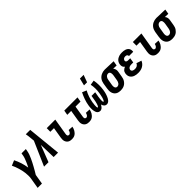

<svg xmlns="http://www.w3.org/2000/svg" viewBox="290 -2242 3941 3941"><g transform="rotate(-45 2260.5 -271.5)"><path d="M205 215H80L119 -17Q125 -59 124 -99.5Q123 -140 118.5 -180Q114 -220 105 -259Q96 -298 84.5 -335.5Q73 -373 59.5 -409.5Q46 -446 28 -481L139 -528Q176 -456 201 -377.5Q226 -299 238 -216Q255 -247 269.5 -278Q284 -309 297 -340.5Q310 -372 321.5 -404Q333 -436 338 -468L347 -520H472L463 -468Q456 -427 441 -386.5Q426 -346 408 -306.5Q390 -267 370 -228.5Q350 -190 329 -151.5Q308 -113 286 -75.5Q264 -38 241 0Z M481 0 711 -525 704 -599Q701 -633 697 -667.5Q693 -702 686 -735H814L888 0H760L750 -362L610 0Z M1288 8Q1264 8 1241 3.5Q1218 -1 1199 -13Q1180 -25 1166.5 -43.5Q1153 -62 1146.5 -84Q1140 -106 1140.5 -130.5Q1141 -155 1145 -179L1184 -415H1078L1079 -520H1327L1268 -162Q1266 -150 1266 -138.5Q1266 -127 1270.5 -117.5Q1275 -108 1284.5 -102.5Q1294 -97 1306 -97Q1319 -97 1330.5 -105Q1342 -113 1349.5 -124.5Q1357 -136 1361.5 -148.5Q1366 -161 1369 -174L1472 -169V-168Q1468 -146 1460.5 -124Q1453 -102 1441 -82Q1429 -62 1412.5 -44Q1396 -26 1376 -14Q1356 -2 1333 3Q1310 8 1288 8Z M1788 8Q1764 8 1741 3.5Q1718 -1 1699 -13Q1680 -25 1666.5 -43.5Q1653 -62 1646.5 -84Q1640 -106 1640.5 -130.5Q1641 -155 1645 -179L1684 -415H1570L1588 -520H1972L1954 -415H1809L1768 -162Q1766 -150 1766 -138.5Q1766 -127 1770.5 -117.5Q1775 -108 1784.5 -102.5Q1794 -97 1806 -97Q1819 -97 1830.5 -105Q1842 -113 1849.5 -124.5Q1857 -136 1861.5 -148.5Q1866 -161 1869 -174L1972 -169V-168Q1968 -146 1960.5 -124Q1953 -102 1941 -82Q1929 -62 1912.5 -44Q1896 -26 1876 -14Q1856 -2 1833 3Q1810 8 1788 8Z M2108 8Q2088 8 2070.5 0Q2053 -8 2041.5 -22Q2030 -36 2023.5 -54Q2017 -72 2013.5 -91Q2010 -110 2008.5 -129.5Q2007 -149 2008 -168.5Q2009 -188 2010.5 -208Q2012 -228 2016 -248Q2028 -320 2053 -390.5Q2078 -461 2112 -528L2206 -488Q2172 -426 2150.5 -361.5Q2129 -297 2118 -232Q2117 -226 2116.5 -219Q2116 -212 2115 -205.5Q2114 -199 2113.5 -192.5Q2113 -186 2111.5 -179Q2110 -172 2109.5 -165.5Q2109 -159 2109 -152.5Q2109 -146 2108.5 -139.5Q2108 -133 2108 -126.5Q2108 -120 2108 -113.5Q2108 -107 2109 -100.5Q2110 -94 2112.5 -87Q2115 -80 2121 -80Q2128 -80 2133 -86.5Q2138 -93 2141.5 -99.5Q2145 -106 2147.5 -112.5Q2150 -119 2152.5 -125.5Q2155 -132 2157 -138.5Q2159 -145 2161 -152Q2163 -159 2164.5 -165.5Q2166 -172 2168 -179Q2170 -186 2171.5 -192.5Q2173 -199 2174.5 -206Q2176 -213 2177 -219.5Q2178 -226 2179 -233Q2180 -240 2181.5 -246.5Q2183 -253 2184 -260L2197 -338H2303L2290 -260Q2289 -253 2287.5 -246.5Q2286 -240 2285 -233.5Q2284 -227 2283 -220Q2282 -213 2281.5 -206.5Q2281 -200 2280 -193.5Q2279 -187 2278 -180Q2277 -173 2276.5 -166.5Q2276 -160 2275.5 -153.5Q2275 -147 2275 -140Q2275 -133 2275 -126.5Q2275 -120 2275 -113.5Q2275 -107 2276 -100.5Q2277 -94 2279 -87Q2281 -80 2287 -80Q2294 -80 2299 -86.5Q2304 -93 2307 -99Q2310 -105 2312.5 -111.5Q2315 -118 2317.5 -124.5Q2320 -131 2322.5 -138Q2325 -145 2327 -151.5Q2329 -158 2330.5 -164.5Q2332 -171 2333.5 -177.5Q2335 -184 2336.5 -191Q2338 -198 2339.5 -204.5Q2341 -211 2342.5 -217.5Q2344 -224 2345 -231Q2346 -238 2347.5 -244.5Q2349 -251 2350 -258Q2361 -322 2360.5 -386.5Q2360 -451 2347 -511L2450 -528Q2463 -460 2464 -389Q2465 -318 2453 -246Q2450 -227 2446 -208Q2442 -189 2437 -170.5Q2432 -152 2425.5 -133.5Q2419 -115 2411 -96.5Q2403 -78 2393 -60.5Q2383 -43 2369.5 -27.5Q2356 -12 2337.5 -2Q2319 8 2300 8Q2282 8 2266.5 1.5Q2251 -5 2239.5 -17Q2228 -29 2221 -44.5Q2214 -60 2209 -76Q2201 -61 2191.5 -46.5Q2182 -32 2169.5 -19.5Q2157 -7 2140.5 0.5Q2124 8 2108 8ZM2241 -600 2280 -758H2388L2330 -600Z M2703 8Q2673 8 2644.5 2Q2616 -4 2593 -19Q2570 -34 2554.5 -57Q2539 -80 2532 -107.5Q2525 -135 2525.5 -164.5Q2526 -194 2531 -223L2550 -343Q2555 -368 2563.5 -392Q2572 -416 2587 -438Q2602 -460 2622.5 -477Q2643 -494 2666.5 -505Q2690 -516 2715 -522Q2740 -528 2764 -528H2781L3021 -520L3003 -415L2906 -418Q2917 -407 2924 -393Q2931 -379 2935 -363Q2939 -347 2938.5 -330Q2938 -313 2935 -297L2915 -177Q2911 -152 2903 -127.5Q2895 -103 2880 -81Q2865 -59 2845.5 -41Q2826 -23 2802 -12Q2778 -1 2752.5 3.5Q2727 8 2703 8ZM2704 -97Q2721 -97 2737.5 -105Q2754 -113 2765.5 -127.5Q2777 -142 2783.5 -159Q2790 -176 2793 -194L2813 -314Q2816 -331 2816 -348.5Q2816 -366 2812.5 -382Q2809 -398 2797.5 -410Q2786 -422 2768 -423H2759Q2742 -423 2726 -414Q2710 -405 2698.5 -390.5Q2687 -376 2681 -359.5Q2675 -343 2673 -326L2653 -206Q2651 -194 2650 -182Q2649 -170 2650 -158.5Q2651 -147 2654 -135.5Q2657 -124 2663.5 -115.5Q2670 -107 2680.5 -102Q2691 -97 2704 -97Z M3211 8Q3184 8 3158 4.5Q3132 1 3107.5 -8Q3083 -17 3063 -32.5Q3043 -48 3030 -70Q3017 -92 3013.5 -118.5Q3010 -145 3014 -172Q3017 -189 3024 -206Q3031 -223 3044 -236.5Q3057 -250 3073 -259.5Q3089 -269 3106 -276Q3094 -285 3084 -296.5Q3074 -308 3069 -323Q3064 -338 3063.5 -354.5Q3063 -371 3066 -387Q3069 -409 3078.5 -430Q3088 -451 3103.5 -468Q3119 -485 3139.5 -497Q3160 -509 3181 -516Q3202 -523 3224 -525.5Q3246 -528 3267 -528Q3291 -528 3313.5 -525.5Q3336 -523 3357 -516Q3378 -509 3396.5 -496.5Q3415 -484 3426.5 -466Q3438 -448 3442 -425.5Q3446 -403 3443 -380L3441 -373H3317L3318 -375Q3320 -387 3315 -397Q3310 -407 3301.5 -413Q3293 -419 3281.5 -421Q3270 -423 3259 -423Q3247 -423 3235.5 -420.5Q3224 -418 3214 -411Q3204 -404 3197 -393Q3190 -382 3188 -371Q3186 -359 3190.5 -348.5Q3195 -338 3204 -332.5Q3213 -327 3224 -325Q3235 -323 3247 -323H3305L3288 -218H3230Q3216 -218 3201 -215.5Q3186 -213 3172.5 -206Q3159 -199 3149 -186Q3139 -173 3137 -159Q3134 -143 3141 -129.5Q3148 -116 3161 -109Q3174 -102 3189.5 -99.5Q3205 -97 3221 -97Q3236 -97 3251.5 -100Q3267 -103 3281.5 -111.5Q3296 -120 3307 -133Q3318 -146 3323 -161L3433 -125Q3421 -93 3397 -66Q3373 -39 3342.5 -22Q3312 -5 3278 1.5Q3244 8 3211 8Z M3788 8Q3764 8 3741 3.5Q3718 -1 3699 -13Q3680 -25 3666.5 -43.5Q3653 -62 3646.5 -84Q3640 -106 3640.5 -130.5Q3641 -155 3645 -179L3684 -415H3578L3579 -520H3827L3768 -162Q3766 -150 3766 -138.5Q3766 -127 3770.5 -117.5Q3775 -108 3784.5 -102.5Q3794 -97 3806 -97Q3819 -97 3830.5 -105Q3842 -113 3849.5 -124.5Q3857 -136 3861.5 -148.5Q3866 -161 3869 -174L3972 -169V-168Q3968 -146 3960.5 -124Q3953 -102 3941 -82Q3929 -62 3912.5 -44Q3896 -26 3876 -14Q3856 -2 3833 3Q3810 8 3788 8Z M4203 8Q4173 8 4144.5 2Q4116 -4 4093 -19Q4070 -34 4054.5 -57Q4039 -80 4032 -107.5Q4025 -135 4025.5 -164.5Q4026 -194 4031 -223L4050 -343Q4055 -368 4063.5 -392Q4072 -416 4087 -438Q4102 -460 4122.5 -477Q4143 -494 4166.5 -505Q4190 -516 4215 -522Q4240 -528 4264 -528H4281L4521 -520L4503 -415L4406 -418Q4417 -407 4424 -393Q4431 -379 4435 -363Q4439 -347 4438.5 -330Q4438 -313 4435 -297L4415 -177Q4411 -152 4403 -127.5Q4395 -103 4380 -81Q4365 -59 4345.5 -41Q4326 -23 4302 -12Q4278 -1 4252.5 3.5Q4227 8 4203 8ZM4204 -97Q4221 -97 4237.5 -105Q4254 -113 4265.5 -127.5Q4277 -142 4283.5 -159Q4290 -176 4293 -194L4313 -314Q4316 -331 4316 -348.5Q4316 -366 4312.5 -382Q4309 -398 4297.5 -410Q4286 -422 4268 -423H4259Q4242 -423 4226 -414Q4210 -405 4198.5 -390.5Q4187 -376 4181 -359.5Q4175 -343 4173 -326L4153 -206Q4151 -194 4150 -182Q4149 -170 4150 -158.5Q4151 -147 4154 -135.5Q4157 -124 4163.5 -115.5Q4170 -107 4180.5 -102Q4191 -97 4204 -97Z"/></g></svg>

Font: Iosevka Extrabold
Style: Italic
Weight: 800
Italic angle: -9°
Monospace: yes
Designer: Belleve Invis
Foundry: Belleve Invis
Version: Version 32.5.0; ttfautohint (v1.8.4)